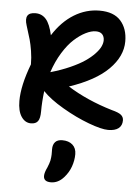

<svg xmlns="http://www.w3.org/2000/svg" viewBox="-67 -808 856 1173"><g transform="rotate(5 361.0 -221.5)"><path d="M137.2 -34.2Q101.1 -34.2 78.1 -68.6Q55.2 -103 55.2 -165Q55.2 -259.3 106 -393.1Q106 -434.6 99.4 -475.1Q92.8 -515.6 85 -543.5Q77.1 -571.3 59.1 -627.9Q33.7 -707 106.9 -707Q146.5 -707 171.9 -677.7Q197.3 -648.4 211.9 -581.1Q266.6 -667 339.8 -711.9Q413.1 -756.8 496.1 -756.8Q583 -756.8 625.5 -709Q668 -661.1 668 -583Q668 -491.7 588.6 -412.1Q509.3 -332.5 349.1 -278.8Q468.3 -204.1 622.1 -158.2Q664.6 -147.5 680.2 -134.5Q695.8 -121.6 695.8 -101.1Q695.8 -69.3 674.1 -52.2Q652.3 -35.2 610.8 -35.2Q569.8 -35.2 490.5 -64.7Q411.1 -94.2 327.9 -142.8Q244.6 -191.4 201.2 -237.8Q192.9 -171.4 192.9 -112.8Q192.9 -69.3 179.7 -51.8Q166.5 -34.2 137.2 -34.2ZM483.9 -628.9Q456.1 -628.9 421.9 -611.8Q387.7 -594.7 352.3 -562.7Q316.9 -530.8 283.4 -476.6Q250 -422.4 228 -356Q294.4 -375 348.4 -399.2Q402.3 -423.3 436.5 -446.8Q470.7 -470.2 493.9 -494.9Q517.1 -519.5 526.6 -540Q536.1 -560.5 536.1 -578.1Q536.1 -601.1 523.2 -615Q510.3 -628.9 483.9 -628.9ZM290 314Q245.1 314 245.1 278.8Q245.1 257.8 261.2 225.1Q266.6 212.9 270.3 200.9Q273.9 189 275.9 181.4Q277.8 173.8 278.8 161.6Q279.8 149.4 280 145.5Q280.3 141.6 280 127.7Q279.8 113.8 279.8 111.8Q279.8 83.5 294.2 67.6Q308.6 51.8 337.9 51.8Q377.4 51.8 400.6 72.5Q423.8 93.3 423.8 129.9Q423.8 168.5 410.2 206.5Q396.5 244.6 369.1 274.9Q334.5 314 290 314Z"/></g></svg>

Font: Shantell Sans Bouncy
Style: Regular
Weight: 600
Designer: Stephen Nixon, Anya Danilova, Shantell Martin
Foundry: Arrow Type
Version: Version 1.006;[9816181b4]